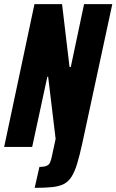

<svg xmlns="http://www.w3.org/2000/svg" viewBox="-32 -708 561 925"><path d="M135 197 158 96Q182 96 193.5 90.5Q205 85 209.5 74Q214 63 218 45L236 -39L200 -338H196L123 0H-12L134 -688H267L303 -385H309L373 -688H509L365 -20Q352 40 340 79.5Q328 119 313 143Q298 167 275.5 178.5Q253 190 219 193.5Q185 197 135 197Z"/></svg>

Font: Saira Condensed ExtraBold
Style: Italic
Weight: 800
Width: 3
Italic angle: -12°
Designer: Hector Gatti with collaboration of the Omnibus-Type team
Foundry: Omnibus-Type
Version: Version 1.101